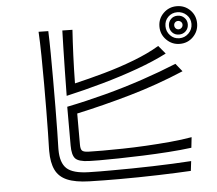

<svg xmlns="http://www.w3.org/2000/svg" viewBox="-57 -911 1114 985"><g transform="rotate(-5 500.0 -418.0)"><path d="M985 -750Q985 -710 957 -681.5Q929 -653 888 -653Q848 -653 819.5 -681.5Q791 -710 791 -750Q791 -791 819.5 -819Q848 -847 888 -847Q929 -847 957 -819Q985 -791 985 -750ZM956 -750Q956 -778 936 -797Q916 -816 888 -816Q860 -816 841 -797Q822 -778 822 -750Q822 -722 841 -702Q860 -682 888 -682Q916 -682 936 -702Q956 -722 956 -750ZM937 -750Q937 -729 923 -715Q909 -701 888 -701Q867 -701 853.5 -715Q840 -729 840 -750Q840 -770 853.5 -784Q867 -798 888 -798Q909 -798 923 -784Q937 -770 937 -750ZM887 1Q818 5 718.5 8Q619 11 515 11Q477 11 438.5 10.5Q400 10 364 9Q292 7 250 -11Q208 -29 190 -66.5Q172 -104 172 -163V-174Q173 -206 174 -258Q175 -310 175.5 -375Q176 -440 176 -507Q176 -582 175 -653.5Q174 -725 171 -778L221 -777Q223 -726 223.5 -661.5Q224 -597 224 -530Q224 -456 223.5 -385.5Q223 -315 222 -259Q221 -203 220 -173V-166Q220 -99 251.5 -69.5Q283 -40 365 -38Q394 -37 423.5 -37Q453 -37 484 -37Q587 -37 694.5 -40Q802 -43 893 -49ZM811 -610Q745 -576 658 -544.5Q571 -513 475 -486Q379 -459 286 -438Q287 -504 288 -567.5Q289 -631 290.5 -684.5Q292 -738 293 -774L345 -773Q341 -713 338 -642Q335 -571 334 -498Q407 -515 487.5 -537.5Q568 -560 643.5 -589Q719 -618 776 -652ZM910 -750Q910 -759 903.5 -765Q897 -771 888 -771Q879 -771 873 -765Q867 -759 867 -750Q867 -741 873 -734.5Q879 -728 888 -728Q897 -728 903.5 -734.5Q910 -741 910 -750ZM900 -117Q846 -110 780.5 -105.5Q715 -101 649 -98.5Q583 -96 524 -95Q465 -94 424 -94Q406 -94 392 -94.5Q378 -95 370 -95Q317 -97 300.5 -115.5Q284 -134 284 -182V-382Q383 -402 483 -428.5Q583 -455 678 -487Q773 -519 856 -553L889 -512Q752 -454 611 -413.5Q470 -373 332 -343V-182Q332 -160 339.5 -152Q347 -144 371 -143Q382 -143 402 -142.5Q422 -142 447 -142Q491 -142 549 -143Q607 -144 670 -147.5Q733 -151 794 -156.5Q855 -162 906 -171Z"/></g></svg>

Font: Train One
Style: Regular
Weight: 400
Designer: Fontworks Inc.
Foundry: Fontworks Inc.
Version: Version 1.100